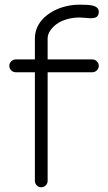

<svg xmlns="http://www.w3.org/2000/svg" viewBox="-20 -789 455 809"><path d="M46.1 -538.6H127V-627Q127 -652.1 137.2 -674.7Q147.5 -697.3 165.6 -714.4Q183.8 -731.4 207.5 -743.9Q231.2 -756.3 258.9 -762.8Q286.6 -769.3 315.4 -769.3Q353.3 -769.3 367.7 -766.1Q399.4 -759.3 396 -734.9Q394.8 -725.1 389.4 -719.7Q384 -714.4 374.8 -713.1Q365.5 -711.9 356.9 -712.3Q348.4 -712.6 335.6 -714Q322.8 -715.3 315.4 -715.3Q285.9 -715.3 260 -707.4Q234.1 -699.5 217.2 -686.6Q200.2 -673.8 190.4 -658.2Q180.7 -642.6 180.7 -627V-538.6H369.1Q380.1 -538.6 388.2 -530.5Q396.2 -522.5 396.2 -511.5Q396.2 -500.5 388.2 -492.6Q380.1 -484.6 369.1 -484.6H180.7V-26.9Q180.7 -15.9 172.7 -7.9Q164.8 0 153.8 0Q142.8 0 134.9 -7.9Q127 -15.9 127 -26.9V-484.6H46.1Q35.2 -484.6 27.2 -492.6Q19.3 -500.5 19.3 -511.5Q19.3 -522.5 27.2 -530.5Q35.2 -538.6 46.1 -538.6Z"/></svg>

Font: Tecnico
Style: Fino
Weight: 400
Version: Version 1.3